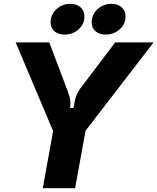

<svg xmlns="http://www.w3.org/2000/svg" viewBox="-20 -985 824 1005"><path d="M204 0 258 -299 62 -763H238L332 -514Q341 -489 345 -475Q349 -461 349 -443Q349 -436 347 -420H365Q370 -458 378.5 -481Q387 -504 402 -524L583 -763H784L428 -301L373 0ZM245 -868Q245 -910 276 -937.5Q307 -965 348 -965Q381 -965 401.5 -947Q422 -929 422 -899Q422 -858 391 -831Q360 -804 319 -804Q286 -804 265.5 -821Q245 -838 245 -868ZM460 -868Q460 -910 491 -937.5Q522 -965 563 -965Q596 -965 616.5 -947Q637 -929 637 -899Q637 -858 606 -831Q575 -804 534 -804Q501 -804 480.5 -821Q460 -838 460 -868Z"/></svg>

Font: Open Sauce Sans ExBold Italic
Style: Regular
Weight: 800
Italic angle: -10°
Designer: Alfredo Marco Pradil
Foundry: Creative Sauce Fz LLC
Version: Version 1.477